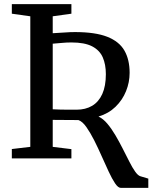

<svg xmlns="http://www.w3.org/2000/svg" viewBox="-20 -763 739 925"><path d="M561.5 142Q549 142 534.5 120.5Q520 99 503.8 64.2Q487.5 29.5 470 -10.2Q452.5 -50 433.8 -87Q415 -124 396.2 -150.8Q377.5 -177.5 358 -184.5Q347 -184.5 330 -184.8Q313 -185 294.2 -185Q275.5 -185 259.2 -185.2Q243 -185.5 234 -185.5V-55.5L324 -44.5V0H37V-45L126 -55.5V-684.5L37 -697V-743H324V-697L234 -684.5V-603Q265.5 -604.5 292 -606.5Q318.5 -608.5 341 -608.5Q439 -608.5 496.8 -585.8Q554.5 -563 579.5 -519.2Q604.5 -475.5 604.5 -412Q604.5 -366.5 587.2 -323.8Q570 -281 536.5 -248.5Q503 -216 454.5 -201.5Q477 -191 497.2 -167Q517.5 -143 536 -111.5Q554.5 -80 571.2 -47Q588 -14 602.8 15.2Q617.5 44.5 631 63.5Q644.5 82.5 656 86L694.5 97.5V142ZM348.5 -234.5Q392 -234.5 423.8 -253.2Q455.5 -272 472.8 -310.2Q490 -348.5 490 -405.5Q490 -452.5 475 -486.8Q460 -521 423.8 -539.8Q387.5 -558.5 324 -558.5Q300.5 -558.5 277.2 -556.2Q254 -554 234 -552.5V-236.5Q249.5 -235.5 272.2 -235Q295 -234.5 316.5 -234.5Q338 -234.5 348.5 -234.5Z"/></svg>

Font: Merriweather 36pt
Style: Regular
Weight: 400
Designer: Eben Sorkin
Foundry: Eben Sorkin
Version: Version 2.100